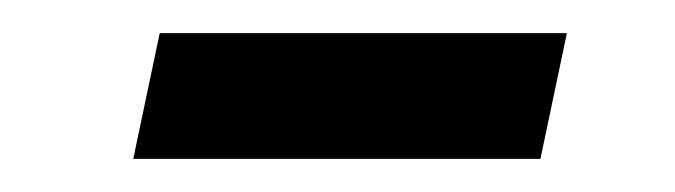

<svg xmlns="http://www.w3.org/2000/svg" viewBox="-20 -362 408 116"><path d="M322.5 -342 306.5 -266H60.5L76.5 -342Z"/></svg>

Font: Argentum Sans
Style: Italic
Weight: 400
Italic angle: -11.3099°
Designer: Julieta Ulanovsky, Owen Earl, Rasmus Andersson, Cristiano Sobral
Foundry: The Argentum Sans Project Authors
Version: Version 3.131; ttfautohint (v1.8.4.7-5d5b-dirty)